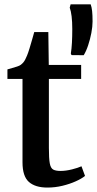

<svg xmlns="http://www.w3.org/2000/svg" viewBox="-20 -836 438 866"><path d="M193.5 10Q139 10 110.2 -15.5Q81.5 -41 81.5 -104V-480H13.5V-523Q23 -526 35 -529.2Q47 -532.5 57.5 -536Q68 -539.5 73.5 -543.5Q80 -548.5 85 -554.2Q90 -560 94 -568Q98 -576 102 -585.5Q107 -597.5 113 -617.2Q119 -637 124.8 -657.2Q130.5 -677.5 134.5 -691.5H198L200 -543H346V-480H200.5V-169Q200.5 -121.5 204.5 -99.5Q208.5 -77.5 220 -71.2Q231.5 -65 253 -65Q277 -65 304.8 -72Q332.5 -79 347.5 -86L363.5 -42.5Q348 -30 321.2 -18Q294.5 -6 261.5 2Q228.5 10 193.5 10ZM357.5 -587 302.5 -587.5 299.5 -594.5Q303 -615.5 304.5 -643.8Q306 -672 306 -705Q306 -738 303 -762.5Q300 -787 294.5 -801.5L298.5 -816.5H389Q393.5 -804 395.5 -786.2Q397.5 -768.5 397.5 -739Q397.5 -716 392 -687.2Q386.5 -658.5 377.5 -631.5Q368.5 -604.5 357.5 -587Z"/></svg>

Font: Merriweather 48pt SemiBold
Style: Regular
Weight: 600
Version: Version 2.100